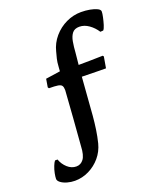

<svg xmlns="http://www.w3.org/2000/svg" viewBox="-184 -684 768 931"><g transform="rotate(-20 200.0 -218.5)"><path d="M41 161Q21 161 1.5 155.5Q-18 150 -30.5 140.5Q-43 131 -43 121Q-43 110 -39.5 92.5Q-36 75 -29.5 58.5Q-23 42 -17 35H-4Q5 61 25.5 79.5Q46 98 71 98Q94 98 108.5 78.5Q123 59 125 14Q131 -57 136 -127.5Q141 -198 146 -268Q146 -284 141 -291.5Q136 -299 121 -301.5Q106 -304 75 -304L71 -310L78 -352L153 -363L155 -389Q156 -408 160 -425.5Q164 -443 169 -460Q179 -500 206 -531.5Q233 -563 270 -580.5Q307 -598 347 -598Q371 -598 392.5 -594Q414 -590 428.5 -583Q443 -576 443 -566Q443 -556 439 -537.5Q435 -519 429.5 -501Q424 -483 418 -477L403 -476Q387 -501 363.5 -517.5Q340 -534 315 -534Q290 -534 278 -518.5Q266 -503 261.5 -477.5Q257 -452 255 -421L249 -361Q278 -361 304 -361.5Q330 -362 349 -362.5Q368 -363 374 -363L378 -358L368 -300Q358 -300 323 -300.5Q288 -301 244 -302L229 -106Q226 -71 221 -37Q216 -3 208 29Q198 68 173 97.5Q148 127 113.5 144Q79 161 41 161Z"/></g></svg>

Font: Alegreya SemiBold
Style: Regular
Weight: 600
Designer: Juan Pablo del Peral
Foundry: Huerta Tipografica
Version: Version 2.009